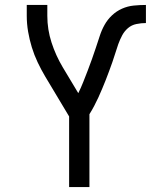

<svg xmlns="http://www.w3.org/2000/svg" viewBox="-20 -755 640 775"><path d="M259 0V-285L162 -447Q146 -474 132 -503.5Q118 -533 108.5 -564Q99 -595 93.5 -627Q88 -659 88 -691V-735H171V-691Q171 -636 188 -583.5Q205 -531 233 -484L296 -379Q307 -401 316 -424Q325 -447 334 -470Q343 -493 351 -516Q359 -539 367 -562.5Q375 -586 382.5 -609.5Q390 -633 402 -654.5Q414 -676 432 -693Q450 -710 472.5 -720Q495 -730 519.5 -732.5Q544 -735 569 -735V-662Q550 -662 530.5 -658Q511 -654 496.5 -641.5Q482 -629 473 -612Q464 -595 457.5 -577Q451 -559 445.5 -540.5Q440 -522 433.5 -504Q427 -486 420.5 -468Q414 -450 407 -432.5Q400 -415 392.5 -397Q385 -379 377 -361.5Q369 -344 360 -327Q351 -310 341 -294V0Z"/></svg>

Font: Zed Sans Extended
Style: Regular
Weight: 400
Width: 7
Designer: Belleve Invis
Foundry: Belleve Invis
Version: Version 1.0.0; ttfautohint (v1.8.4)